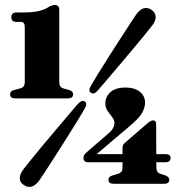

<svg xmlns="http://www.w3.org/2000/svg" viewBox="-20 -739 724 771"><path d="M45.5 -651Q25.5 -651 25.5 -670Q25.5 -689 47 -689H71.5Q113 -689 137.2 -695Q161.5 -701 178.5 -713Q192 -719 199.5 -719Q218 -719 218 -699.5V-409Q218 -388.5 234.5 -384L258 -377.5Q273.5 -373 273.5 -360.5Q273.5 -344 253 -344H41Q20.5 -344 20.5 -360.5Q20.5 -373.5 36.5 -377.5L61 -384Q79.5 -388.5 79.5 -409V-629Q79.5 -641.5 75.5 -646.2Q71.5 -651 63 -651ZM472 -145Q472 -158 481 -165L574 -245.5Q586 -255.5 595 -255.5Q607 -255.5 607 -241L607.5 -120H645.5Q665 -120 665 -105Q665 -87.5 645 -87.5H607.5L608 -66Q608 -46 624 -41L644.5 -34.5Q660 -28 660 -17.5Q660 -1 639.5 -1H436Q415.5 -1 415.5 -17.5Q415.5 -30 432 -34.5L453.5 -41Q462 -43.5 467 -49Q472 -54.5 472 -66V-87.5H334.5Q315 -87.5 315 -106Q315 -110.5 318 -116.2Q321 -122 329 -128.5L412 -200Q439.5 -222.5 439.5 -245Q439.5 -257.5 430.2 -269Q421 -280.5 412 -293.5Q403 -306.5 403 -324Q403 -350.5 423.5 -369Q444 -387.5 484.5 -387.5Q520 -387.5 541.2 -370.8Q562.5 -354 562.5 -327Q562.5 -307.5 551 -286.2Q539.5 -265 499.5 -231.5L368 -120H472ZM373 -376Q357 -357.5 345 -366.5Q333 -374 345.5 -395.5Q354.5 -411.5 373.5 -442.2Q392.5 -473 416 -510Q439.5 -547 462.5 -582.5Q485.5 -618 503 -644.8Q520.5 -671.5 527 -681Q556.5 -721.5 589.5 -699Q604.5 -688 605 -671.5Q605.5 -655 591.5 -637Q584.5 -627.5 564.2 -602.8Q544 -578 516.8 -545.5Q489.5 -513 461 -479.2Q432.5 -445.5 408.8 -417.8Q385 -390 373 -376ZM291.5 -320.5Q308.5 -339 321 -331.5Q332.5 -322.5 319 -301Q310 -285 291 -254Q272 -223 248.5 -185.8Q225 -148.5 202 -112.8Q179 -77 161.5 -50Q144 -23 137.5 -14Q108 26 75 3.5Q59.5 -6.5 59.5 -23.2Q59.5 -40 74 -59Q80.5 -68 100.8 -93Q121 -118 148.2 -150.8Q175.5 -183.5 204 -217.2Q232.5 -251 256 -278.8Q279.5 -306.5 291.5 -320.5Z"/></svg>

Font: Fraunces 144pt S050 Black
Style: Regular
Weight: 900
Version: Version 1.000; ttfautohint (v1.8.3)